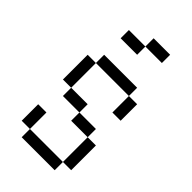

<svg xmlns="http://www.w3.org/2000/svg" viewBox="-264 -952 1029 1029"><g transform="rotate(45 250.0 -437.5)"><path d="M375 -812.5H250V-875H375ZM62.5 -187.5H125V-62.5H62.5ZM62.5 -562.5H125V-375H62.5ZM125 -62.5H375V0H125ZM125 -375H250V-312.5H125ZM125 -625H375V-562.5H125ZM125 -812.5H250V-750H125ZM250 -312.5H375V-250H250ZM375 -250H437.5V-62.5H375ZM375 -562.5H437.5V-437.5H375Z"/></g></svg>

Font: 寒蝉点阵体 16px
Style: Regular
Weight: 400
Designer: Designed by Warren2060
Foundry: ChillType
Version: Version 1.000